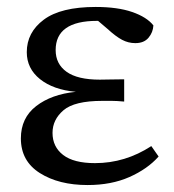

<svg xmlns="http://www.w3.org/2000/svg" viewBox="-20 -519 501 552"><path d="M232 13Q149 13 94.5 -21.5Q40 -56 40 -121Q40 -180 84 -214Q128 -248 198 -255Q133 -261 95 -291.5Q57 -322 57 -369Q57 -426 106 -462.5Q155 -499 255 -499Q318 -499 360 -484.5Q402 -470 421 -446Q420 -426 407 -410.5Q394 -395 369 -395Q349 -395 331 -404.5Q313 -414 289 -436L262 -459H259Q140 -459 140 -375Q140 -335 171.5 -312.5Q203 -290 267 -290Q283 -290 299 -290.5Q315 -291 337 -291V-227Q315 -229 301.5 -229Q288 -229 274 -229Q194 -229 162.5 -202Q131 -175 131 -137Q131 -97 161.5 -73.5Q192 -50 253 -50Q340 -50 415 -99L436 -69Q404 -33 352 -10Q300 13 232 13Z"/></svg>

Font: Source Serif 4 SmText
Style: Regular
Weight: 400
Designer: Frank Grießhammer
Foundry: Adobe
Version: Version 4.005;hotconv 1.1.0;makeotfexe 2.6.0